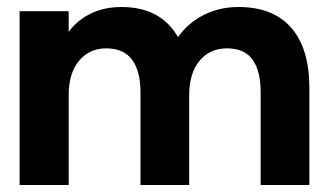

<svg xmlns="http://www.w3.org/2000/svg" viewBox="-20 -528 939 548"><path d="M36 0V-496H176V-437Q200 -470 238.5 -489Q277 -508 327 -508Q439 -508 488 -422Q516 -462 561 -485Q606 -508 661 -508Q760 -508 811.5 -448.5Q863 -389 863 -277V0H724V-264Q724 -325 701 -357.5Q678 -390 628 -390Q579 -390 549.5 -354.5Q520 -319 520 -256V0H381V-264Q381 -325 357 -357.5Q333 -390 283 -390Q235 -390 205.5 -354.5Q176 -319 176 -256V0Z"/></svg>

Font: Host Grotesk Black
Style: Regular
Weight: 900
Designer: Doğukan Karapınar based on Poppins by Indian Type Foundry, Jonny Pinhorn
Foundry: Element Type
Version: Version 1.000; ttfautohint (v1.8.4.7-5d5b);gftools[0.9.33]